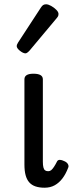

<svg xmlns="http://www.w3.org/2000/svg" viewBox="-20 -859 346 896"><path d="M188 17Q164 17 146 11Q128 5 116.5 -8Q105 -21 99.5 -41.5Q94 -62 94 -91V-489Q94 -502 104.5 -508.5Q115 -515 136 -515Q158 -515 169 -508.5Q180 -502 180 -489V-104Q180 -88 182.5 -78Q185 -68 190.5 -64Q196 -60 205 -60Q213 -60 219 -65Q225 -70 232 -80.5Q239 -91 247 -107Q251 -113 259.5 -113Q268 -113 280 -107Q292 -102 297 -93Q302 -84 298 -76Q287 -47 271.5 -26.5Q256 -6 235.5 5.5Q215 17 188 17ZM99 -610Q88 -610 73 -622Q58 -634 58 -644Q58 -647 59 -650Q60 -653 64 -660L171 -824Q176 -832 181.5 -835.5Q187 -839 195 -839Q205 -839 218.5 -831.5Q232 -824 242.5 -813.5Q253 -803 253 -794Q253 -787 250.5 -782.5Q248 -778 241 -770L118 -623Q106 -610 99 -610Z"/></svg>

Font: Playwrite GB S
Style: Regular
Weight: 400
Designer: Veronika Burian, José Scaglione
Foundry: TypeTogether
Version: Version 1.000